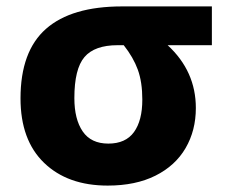

<svg xmlns="http://www.w3.org/2000/svg" viewBox="-20 -569 703 599"><path d="M316 10Q191 10 117.5 -61Q44 -132 44 -262Q44 -409 123.5 -479Q203 -549 361 -549H641V-428H503Q591 -347 591 -232Q591 -162 559 -107Q527 -52 465 -21Q403 10 316 10ZM318 -121Q372 -121 398 -157Q424 -193 424 -258Q424 -313 410 -351.5Q396 -390 366 -428H347Q275 -428 243.5 -391Q212 -354 212 -263Q212 -197 238 -159Q264 -121 318 -121Z"/></svg>

Font: Noto Sans UI ExtraBold
Style: Regular
Weight: 800
Designer: Monotype Design Team
Foundry: Monotype Imaging Inc.
Version: Version 1.001